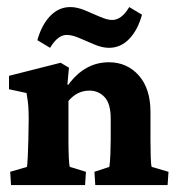

<svg xmlns="http://www.w3.org/2000/svg" viewBox="-20 -532 512 552"><path d="M11.7 0 9.3 -38.1 57.6 -52.2Q58.6 -57.6 59.8 -81.3Q61 -105 61.5 -128.9L62.5 -188.5Q62.5 -212.4 61.3 -227.8Q60.1 -243.2 56.2 -264.6L5.9 -275.4V-314L154.3 -351.6L178.2 -337.4L173.8 -289.1L176.3 -288.1Q223.6 -353 293 -353Q345.2 -353 378.9 -315.2Q412.6 -277.3 412.6 -210.4V-130.9Q412.6 -105 413.3 -81.5Q414.1 -58.1 416 -52.2L464.4 -38.1L461.9 0H253.9L251.5 -38.1L294.4 -52.2Q296.4 -64.9 297.4 -89.4Q298.3 -113.8 298.3 -131.3V-190.9Q298.3 -233.9 280.8 -252.7Q263.2 -271.5 237.3 -271.5Q201.7 -271.5 176.8 -241.7V-127.4Q176.8 -104 177.7 -81.1Q178.7 -58.1 180.7 -52.2L227.1 -38.1L224.6 0ZM351.6 -511.7 388.2 -489.7Q376 -445.3 351.3 -419.9Q326.7 -394.5 293.5 -394.5Q274.4 -394.5 252 -403.8Q229.5 -413.1 208.5 -422.4Q187.5 -431.6 171.9 -431.6Q146 -431.6 124 -394.5L87.4 -416.5Q100.1 -461.4 124.8 -486.6Q149.4 -511.7 182.1 -511.7Q201.7 -511.7 223.9 -502.4Q246.1 -493.2 267.1 -483.9Q288.1 -474.6 302.7 -474.6Q329.6 -474.6 351.6 -511.7Z"/></svg>

Font: Lateef ExtraBold
Style: Regular
Weight: 800
Designer: SIL International
Foundry: SIL International
Version: Version 4.200